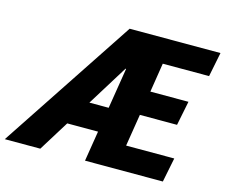

<svg xmlns="http://www.w3.org/2000/svg" viewBox="-133 -847 1153 982"><g transform="rotate(15 443.0 -355.5)"><path d="M439 -292.5 473.6 -507.3 470.7 -508.3 336.9 -292.5ZM804.2 0H392.1L418 -160.6H254.9L155.3 0H-32.7L438 -710.9H918.9L893.1 -582H647.9L623.5 -427.7H825.2L799.3 -298.8H602.5L575.2 -128.9H830.1Z"/></g></svg>

Font: Roboto-BlackItalic
Style: Italic
Weight: 900
Italic angle: -12°
Designer: Google
Version: Version 1.100141; 2013